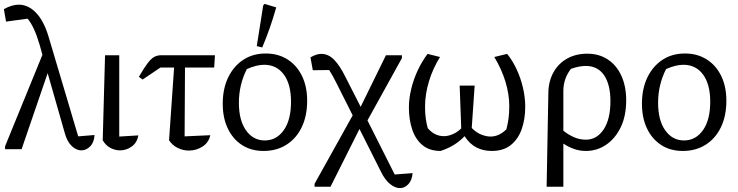

<svg xmlns="http://www.w3.org/2000/svg" viewBox="-22 -767 3792 987"><path d="M380 -66 464 -73Q462 -35 441.5 -14.5Q421 6 396 6Q370 6 346.5 -16.5Q323 -39 311 -83L223 -391L89 0H4V-15L196 -485L182 -536Q154 -631 120 -671L9 -656L-2 -720Q39 -743 75 -743Q124 -743 164.5 -700Q205 -657 229 -574Z M506 -46 518 -483H591V-65L689 -71Q683 -34 655.5 -14Q628 6 595 6Q569 6 545 -7Q521 -20 506 -46Z M711 -358 692 -372Q718 -417 736 -441Q754 -465 770 -474Q786 -483 807 -483H1083L1079 -420H929L927 -66L1059 -72Q1051 -34 1019 -13.5Q987 7 949 7Q919 7 891.5 -6.5Q864 -20 847 -46L873 -420H803Z M1333 9Q1269 9 1222 -21.5Q1175 -52 1149 -106.5Q1123 -161 1123 -234Q1123 -311 1151 -369Q1179 -427 1228.5 -459.5Q1278 -492 1344 -492Q1408 -492 1456 -461.5Q1504 -431 1530.5 -376.5Q1557 -322 1557 -249Q1557 -171 1529 -113Q1501 -55 1450.5 -23Q1400 9 1333 9ZM1339 -45Q1399 -45 1436.5 -97.5Q1474 -150 1474 -244Q1474 -334 1437 -384Q1400 -434 1336 -434Q1297 -434 1247 -412Q1206 -331 1206 -239Q1206 -148 1243 -96.5Q1280 -45 1339 -45ZM1326 -523 1298 -530 1331 -739 1338 -747 1398 -729Q1368 -622 1326 -523Z M1595 193V178L1791 -174L1708 -339Q1688 -380 1670 -407L1586 -406L1574 -472Q1604 -490 1630 -490Q1666 -490 1695.5 -460Q1725 -430 1754 -371L1832 -218L1962 -483H2044V-468L1867 -148L2007 130L2099 123Q2096 160 2077 180Q2058 200 2034 200Q2009 200 1982.5 178.5Q1956 157 1935 113L1826 -104L1677 193Z M2243 9Q2187 9 2151 -20Q2115 -49 2097.5 -100Q2080 -151 2080 -215Q2080 -260 2092 -310Q2104 -360 2126 -406.5Q2148 -453 2176 -490L2240 -474Q2203 -415 2183 -348.5Q2163 -282 2163 -219Q2163 -182 2167 -155.5Q2171 -129 2177 -108Q2212 -67 2260 -67Q2282 -67 2306 -77.5Q2330 -88 2349 -107L2341 -327H2418L2403 -109Q2427 -85 2452.5 -75Q2478 -65 2500 -65Q2543 -65 2581 -102Q2588 -128 2592 -156.5Q2596 -185 2596 -222Q2596 -282 2576.5 -346.5Q2557 -411 2519 -474L2585 -490Q2612 -457 2633 -412.5Q2654 -368 2666 -317.5Q2678 -267 2678 -218Q2678 -155 2660 -103.5Q2642 -52 2604 -21.5Q2566 9 2506 9Q2463 9 2428 -8.5Q2393 -26 2366 -67Q2319 -16 2243 9Z M2788 193 2797 -295Q2799 -353 2824.5 -397.5Q2850 -442 2894.5 -466.5Q2939 -491 2997 -491Q3058 -491 3103 -461Q3148 -431 3172.5 -377Q3197 -323 3197 -251Q3197 -171 3169 -113Q3141 -55 3094 -23Q3047 9 2990 9Q2957 9 2927 -2Q2897 -13 2874 -29V193ZM2874 -299V-95Q2899 -75 2928 -62Q2957 -49 2990 -49Q3046 -49 3081 -101.5Q3116 -154 3116 -247Q3116 -332 3083.5 -380Q3051 -428 2989 -428Q2955 -428 2913 -413Q2874 -363 2874 -299Z M3488 9Q3424 9 3377 -21.5Q3330 -52 3304 -106.5Q3278 -161 3278 -234Q3278 -311 3306 -369Q3334 -427 3383.5 -459.5Q3433 -492 3499 -492Q3563 -492 3611 -461.5Q3659 -431 3685.5 -376.5Q3712 -322 3712 -249Q3712 -171 3684 -113Q3656 -55 3605.5 -23Q3555 9 3488 9ZM3494 -45Q3554 -45 3591.5 -97.5Q3629 -150 3629 -244Q3629 -334 3592 -384Q3555 -434 3491 -434Q3452 -434 3402 -412Q3361 -331 3361 -239Q3361 -148 3398 -96.5Q3435 -45 3494 -45Z"/></svg>

Font: Piazzolla
Style: Regular
Weight: 400
Designer: Juan Pablo del Peral
Foundry: Huerta Tipografica
Version: Version 1.330